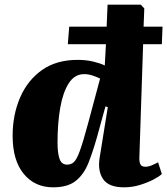

<svg xmlns="http://www.w3.org/2000/svg" viewBox="-20 -787 715 821"><path d="M207 14Q129 14 81.5 -43.5Q34 -101 34 -206Q34 -296 66 -370Q98 -444 159.5 -487.5Q221 -531 312 -531Q349 -531 379.5 -523.5Q410 -516 428 -507L433 -598H270L276 -673H436L440 -767H582L597 -751L594 -673H675L672 -598H592L576 -117Q575 -98 579.5 -86Q584 -74 602 -74Q615 -74 630 -80.5Q645 -87 656 -93L672 -43Q662 -33 637.5 -20Q613 -7 579.5 3.5Q546 14 510 14Q445 14 421 -21Q397 -56 406 -112L441 -329L431 -332L394 -198Q377 -138 358 -90Q339 -42 304.5 -14Q270 14 207 14ZM267 -83Q284 -83 296 -94Q308 -105 321.5 -142Q335 -179 356 -257L408 -451Q392 -459 374.5 -464.5Q357 -470 340 -470Q299 -470 274 -431Q249 -392 237.5 -326Q226 -260 226 -177Q226 -133 234.5 -108Q243 -83 267 -83Z"/></svg>

Font: Literata 36pt ExtraBold
Style: Italic
Weight: 800
Italic angle: -2°
Designer: Latin by Veronika Burian and Jose Scaglione. Greek by Irene Vlachou. Cyrillic by Vera Evstafieva
Foundry: TypeTogether
Version: Version 3.002